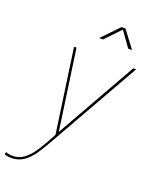

<svg xmlns="http://www.w3.org/2000/svg" viewBox="-238 -831 906 1142"><g transform="rotate(20 215.0 -260.0)"><path d="M-22.5 218.5Q-37.5 218.5 -50.2 215.8Q-63 213 -65.5 211.5L-62.5 196Q-57 199.5 -43.5 201.8Q-30 204 -18.5 204Q20.5 204 50.5 181.8Q80.5 159.5 103 127.2Q125.5 95 142 65.5L178.5 -1L103 -531H118.5L191.5 -20.5H189L478 -531H496L158 65Q139 98.5 114.8 134.2Q90.5 170 57 194.2Q23.5 218.5 -22.5 218.5ZM225.5 -630.5 328.5 -737.5H353.5L434 -630.5H409.5L337 -732H346.5L250 -630.5Z"/></g></svg>

Font: Epilogue Thin
Style: Italic
Weight: 250
Italic angle: -12°
Designer: Tyler Finck
Foundry: Etcetera Type Co
Version: Version 2.112